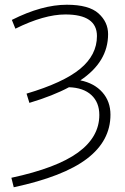

<svg xmlns="http://www.w3.org/2000/svg" viewBox="-20 -550 529 810"><path d="M28 200Q219 159 309 93.5Q399 28 399 -65Q399 -118 365.5 -149Q332 -180 271 -182Q204 -146 104 -116L92 -155Q247 -201 318 -259.5Q389 -318 389 -398Q389 -489 256 -489Q166 -489 45 -429L30 -466Q157 -530 262 -530Q355 -530 395.5 -493.5Q436 -457 436 -406Q436 -289 319 -211Q378 -199 412 -160.5Q446 -122 446 -66Q446 44 347 119.5Q248 195 38 240Z"/></svg>

Font: Mplus 1p Light
Style: Regular
Weight: 300
Version: Version 1.061